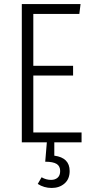

<svg xmlns="http://www.w3.org/2000/svg" viewBox="-20 -705 460 951"><path d="M249 0V66Q325 76 325 142Q325 182 299.5 204Q274 226 236 226Q198 226 167 206L186 173Q208 186 233 186Q253 186 265.5 175Q278 164 278 142Q278 118 260.5 107Q243 96 204 96L212 0H88V-685H379L373 -636H145V-379H342V-331H145V-49H384V0Z"/></svg>

Font: Fira Sans Extra Condensed Light
Style: Regular
Weight: 300
Width: 1
Designer: Carrois Corporate & Edenspiekermann AG
Foundry: Carrois Corporate GbR & Edenspiekermann AG
Version: Version 4.203